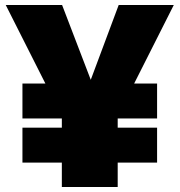

<svg xmlns="http://www.w3.org/2000/svg" viewBox="-20 -750 720 770"><path d="M677 -730 518 -415H610V-275H452V-238H610V-98H452V0H228V-98H70V-238H228V-275H70V-415H162L3 -730H229L344 -430L456 -730Z"/></svg>

Font: Nacelle Black
Style: Regular
Weight: 900
Designer: Sora Sagano
Foundry: Sora Sagano
Version: Version 1.000;FEAKit 1.0